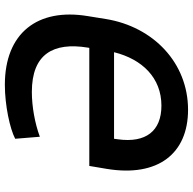

<svg xmlns="http://www.w3.org/2000/svg" viewBox="-22 -755 787 783"><g transform="rotate(-90 371.5 -363.5)"><path d="M315.3 9.9C506.7 9.9 653.8 -131.7 685.4 -324.9L697.4 -399.5C731.2 -604.4 627.8 -737.2 417.3 -737.2C333.8 -737.2 237.6 -716.6 197.1 -695L205.3 -594.5C261 -615.1 329.5 -627.1 388.1 -627.1C542.6 -627.1 591.6 -539.8 568.9 -399.5L567.8 -392.8H86.3L74.2 -321C40.1 -112.9 136.4 9.9 315.3 9.9ZM195 -276.6 197.1 -291.9H550.1C521.3 -176.5 445.3 -98.7 332 -98.7C228.7 -98.7 179 -162.3 195 -276.6Z"/></g></svg>

Font: Magic Ui Pro Semi Bold
Style: Italic
Weight: 600
Italic angle: -9.39999°
Designer: Stefan Endress, Andreas Faust
Version: Version 1.000;FEAKit 1.0